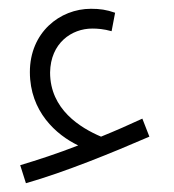

<svg xmlns="http://www.w3.org/2000/svg" viewBox="-20 -364 396 437"><path d="M39 53C127 28 237 -17 320 -53L304 -94C274 -80 242 -66 210 -53C163 -73 94 -115 94 -199C95 -266 143 -299 190 -299C202 -299 216 -298 234 -293L242 -335C222 -342 207 -344 187 -344C116 -344 48 -290 48 -200C48 -110 108 -57 158 -33C112 -15 66 0 26 12Z"/></svg>

Font: Noto Sans Arabic ExtCond Light
Style: Regular
Weight: 300
Width: 2
Designer: Monotype Design Team, Nadine Chahine, Nizar Qandah and Khaled Hosny
Foundry: Monotype Imaging Inc.
Version: Version 2.012